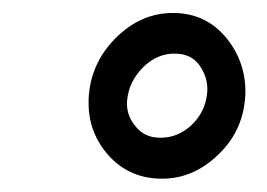

<svg xmlns="http://www.w3.org/2000/svg" viewBox="-20 -741 407 293"><path d="M115.2 -589.4C115.2 -587.4 115.2 -585.4 115.2 -583.5C115.2 -553.2 125.5 -526.4 146 -503.4C167 -480.5 193.4 -468.8 225.1 -468.3C226.1 -468.3 226.6 -468.3 227.5 -468.3C259.8 -468.3 288.6 -481 314 -505.9C339.8 -530.8 353 -561.5 354.5 -598.1C354.5 -599.1 354.5 -600.1 354.5 -601.1C354.5 -632.8 344.2 -660.6 324.2 -684.6C303.7 -708.5 277.8 -720.7 246.1 -721.2C245.1 -721.2 244.6 -721.2 243.7 -721.2C210.9 -721.2 182.1 -708.5 156.2 -682.6C130.4 -656.7 116.7 -625.5 115.2 -589.4ZM174.3 -590.3C176.3 -608.4 184.6 -624.5 198.7 -638.7C212.9 -652.3 228.5 -659.2 246.1 -659.2C263.2 -659.2 275.9 -653.3 284.2 -641.6C292.5 -629.9 296.4 -617.7 296.4 -605.5C296.4 -602.5 296.4 -600.1 295.9 -597.2C293.9 -579.1 286.1 -563.5 272.5 -550.3C258.3 -537.1 242.7 -530.8 225.1 -530.8C209 -530.8 196.8 -536.1 187.5 -547.4C178.2 -558.1 173.8 -569.8 173.8 -582.5C173.8 -585 173.8 -587.9 174.3 -590.3Z"/></svg>

Font: Roboto
Style: Italic
Weight: 400
Italic angle: -12°
Designer: Google
Version: Version 2.137; 2017